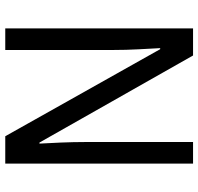

<svg xmlns="http://www.w3.org/2000/svg" viewBox="-32 -722 754 730"><g transform="rotate(90 345.0 -357.0)"><path d="M602 0H498L167 -589H163Q165 -552 167.5 -505.5Q170 -459 170 -413V0H88V-714H191L522 -130H526Q524 -161 522 -211Q520 -261 520 -302V-714H602Z"/></g></svg>

Font: Noto Sans Gurmukhi UI SemiCondensed
Style: Regular
Weight: 400
Width: 4
Designer: Jelle Bosma - Monotype Design Team
Foundry: Monotype Imaging Inc.
Version: Version 2.004; ttfautohint (v1.8.4.7-5d5b)